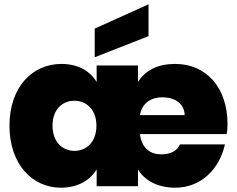

<svg xmlns="http://www.w3.org/2000/svg" viewBox="-20 -865 1102 892"><path d="M420 -732V-599L670 -697V-845ZM1037 -288C1037 -460 937 -568 794 -568C714 -568 655 -539 621 -484V-561H429V-484C397 -537 341 -568 265 -568C130 -568 24 -460 24 -281C24 -102 130 7 263 7C341 7 398 -27 429 -78V0H621V-78C652 -26 713 7 794 7C914 7 999 -79 1025 -194H816C804 -167 777 -148 729 -148C681 -148 639 -173 630 -242H1033C1036 -257 1037 -273 1037 -288ZM630 -330C641 -390 685 -413 735 -413C790 -413 837 -385 838 -330ZM326 -164C270 -164 224 -206 224 -281C224 -357 270 -397 326 -397C381 -397 428 -356 428 -281C428 -205 381 -164 326 -164Z"/></svg>

Font: Poppins STUK1
Style: Regular
Weight: 400
Designer: Jonny Pinhorn (original), Sammy Jo Hughes (modified version)
Foundry: Type Mafia
Version: Version 1.002;hotconv 1.0.109;makeotfexe 2.5.65596